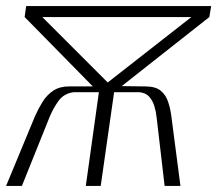

<svg xmlns="http://www.w3.org/2000/svg" viewBox="-21 -611 714 631"><path d="M-1 0 94 -229Q105 -254 119 -276.5Q133 -299 154 -313Q175 -327 206 -327H284L60 -555L65 -591H673L667 -555L379 -328L456 -327Q490 -327 507 -313Q524 -299 531.5 -276.5Q539 -254 542 -230L572 0H520L494 -223Q492 -243 486.5 -261.5Q481 -280 469.5 -293Q458 -306 437 -308H354L310 0H261L304 -308H221Q189 -304 171 -279Q153 -254 141 -224L51 0ZM333 -340 608 -555H118Z"/></svg>

Font: Alumni Sans Light
Style: Italic
Weight: 300
Italic angle: -8°
Version: Version 1.016